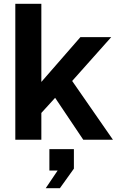

<svg xmlns="http://www.w3.org/2000/svg" viewBox="-20 -730 640 1003"><path d="M60 0V-710H196V-302L400 -536H561L357 -307L570 0H415L268 -219L196 -140V0ZM219 253 281 161H238V49H366V151L293 253Z"/></svg>

Font: Geist Mono
Style: Bold
Weight: 700
Monospace: yes
Designer: Basement.studio, Andrés Briganti, Mateo Zaragoza
Foundry: Basement.studio, Vercel, Andrés Briganti, Guido Ferreyra, Mateo Zaragoza
Version: Version 1.500; ttfautohint (v1.8.4.7-5d5b)